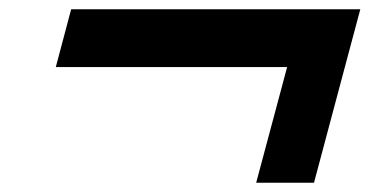

<svg xmlns="http://www.w3.org/2000/svg" viewBox="-20 -520 799 415"><path d="M533.7 -125H658.7Q675.3 -187.5 708.7 -312.5Q742.2 -437.5 758.8 -500H133.8Q128.4 -479 117.2 -437.5Q106 -396 100.6 -375H600.6Q589.4 -333 567.1 -249.8Q544.9 -166.5 533.7 -125Z"/></svg>

Font: Faithful 32x
Style: Oblique
Weight: 400
Foundry: Faithful Resource Pack
Version: Version 1.0; January 27, 2023